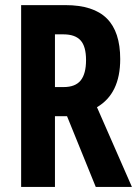

<svg xmlns="http://www.w3.org/2000/svg" viewBox="-20 -734 540 754"><path d="M63 -713.9H236.8Q346.7 -713.9 399.4 -661.6Q452.1 -609.4 452.1 -502Q452.1 -366.2 360.8 -313L498 0H356L243.2 -277.8H195.8V0H63ZM195.8 -599.1V-392.1H230Q275.9 -392.1 296.9 -418.2Q317.9 -444.3 317.9 -498Q317.9 -551.8 296.4 -575.4Q274.9 -599.1 229 -599.1Z"/></svg>

Font: Open Sans Hebrew Condensed
Style: Bold
Weight: 700
Width: 3
Foundry: Ascender Corporation, Yanek Iontef
Version: Version 2.001;PS 002.001;hotconv 1.0.70;makeotf.lib2.5.58329